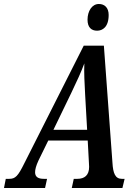

<svg xmlns="http://www.w3.org/2000/svg" viewBox="-60 -943 677 963"><path d="M427 -789C454 -789 485 -807 485 -868C485 -904 465 -923 436 -923C401 -923 379 -887 379 -844C379 -806 398 -789 427 -789ZM176 -46H160C131 -46 116 -56 116 -79C116 -93 121 -112 133 -138L182 -238H380L386 -127C386 -121 387 -113 387 -106C387 -64 364 -46 328 -46H310L300 0H554L565 -46H551C518 -46 507 -74 504 -127L461 -714H360L62 -124C30 -59 17 -46 -14 -46H-31L-40 0H166ZM298 -478C328 -541 345 -577 363 -625C361 -577 364 -528 367 -469L377 -292H208Z"/></svg>

Font: Noto Serif Condensed Semi
Style: Italic
Weight: 600
Width: 3
Italic angle: -12°
Designer: Monotype Design Team
Foundry: Monotype Imaging Inc.
Version: Version 1.901